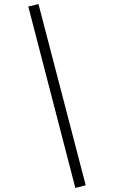

<svg xmlns="http://www.w3.org/2000/svg" viewBox="-20 -823 560 943"><path d="M401 87 350 100 119 -791 169 -803Z"/></svg>

Font: Fira Sans Light
Style: Regular
Weight: 300
Designer: bBox Type GmbH & Carrois Corporate GbR & Edenspiekermann AG
Foundry: bBox Type GmbH & Carrois Corporate GbR & Edenspiekermann AG
Version: Version 4.301